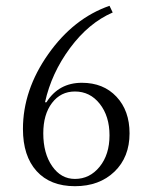

<svg xmlns="http://www.w3.org/2000/svg" viewBox="-20 -629 508 661"><path d="M238 12Q153 12 106 -40Q59 -92 59 -185Q59 -319 146 -442.5Q233 -566 357 -609L368 -586Q285 -550 221 -463.5Q157 -377 135 -277H140Q182 -344 262 -344Q336 -344 381 -296Q426 -248 426 -170Q426 -88 374 -38Q322 12 238 12ZM238 -13Q289 -13 323 -55Q357 -97 357 -163Q357 -229 323.5 -271.5Q290 -314 238 -314Q189 -314 159 -274.5Q129 -235 129 -170Q129 -101 159.5 -57Q190 -13 238 -13Z"/></svg>

Font: Arapey Thin
Style: Regular
Weight: 100
Designer: Eduardo Rodriguez Tunni
Foundry: Eduardo Rodriguez Tunni
Version: Version 4.000;hotconv 1.0.109;makeotfexe 2.5.65596